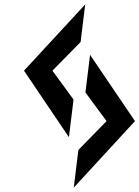

<svg xmlns="http://www.w3.org/2000/svg" viewBox="-20 -866 633 872"><path d="M593 -316 389 -617 368 -446 464 -316 336 -185 315 -14ZM314 -414 218 -545 346 -675 367 -846 89 -545 293 -243Z"/></svg>

Font: Ny Stormning
Style: FinKur
Weight: 300
Designer: Robert Jablonski, Mew Too
Foundry: Cannot Into Space Fonts
Version: Version 0.90